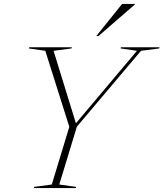

<svg xmlns="http://www.w3.org/2000/svg" viewBox="-20 -955 830 975"><path d="M675.5 -697 592.5 -709 594 -715H790L788.5 -709L696 -697L370.5 -312L281 -18L366.5 -6L364.5 0H152L153.5 -6L243 -18L332 -311L210 -697L126.5 -709L128.5 -715H345L343 -709L252 -697L365.5 -329ZM469 -772 600 -935H664.5V-932L480 -772Z"/></svg>

Font: Newsreader 72pt ExtraLight
Style: Italic
Weight: 275
Italic angle: -17°
Designer: Hugues Gentile
Foundry: Production Type
Version: Version 1.003; ttfautohint (v1.8.3)